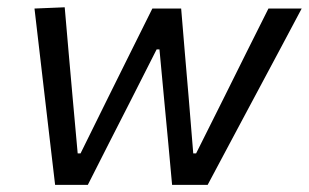

<svg xmlns="http://www.w3.org/2000/svg" viewBox="-20 -520 868 540"><path d="M135 0Q129.5 -46.5 124 -93.5Q118.5 -140.5 113 -187.5L102.5 -277.5Q90 -386 77 -496L162 -499.5Q167.5 -437 173.2 -370.5Q179 -304 184.5 -243L198.5 -88.5H206.5L284 -245.5Q315 -307.5 345.8 -370Q376.5 -432.5 408.5 -496H489.5Q494.5 -436 499.8 -372.5Q505 -309 510.5 -247.5L523.5 -88.5H531.5L611.5 -248.5Q641.5 -309.5 674.5 -375.2Q707.5 -441 735 -496H828.5Q799 -440.5 770 -386Q741 -331.5 711.5 -276.5L665 -189.5Q639 -141 613.8 -93.5Q588.5 -46 564 0H464Q459 -55.5 453.2 -118Q447.5 -180.5 442 -236.5L428.5 -381H420.5L346.5 -235Q317.5 -178.5 286.8 -118Q256 -57.5 227 0Z"/></svg>

Font: Commissioner
Style: Italic
Weight: 400
Italic angle: -12°
Designer: Kostas Bartsokas
Foundry: Kostas Bartsokas
Version: Version 1.000; ttfautohint (v1.8.3)